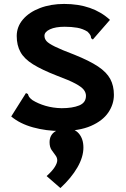

<svg xmlns="http://www.w3.org/2000/svg" viewBox="-20 -654 640 976"><path d="M290 12Q215 12 148 -6.5Q81 -25 37 -62L107 -173L112 -181L122 -176Q124 -168 128 -161.5Q132 -155 145 -145Q174 -127 211.5 -116Q249 -105 293 -104Q348 -104 382.5 -118Q417 -132 417 -167Q417 -183 406 -197.5Q395 -212 363.5 -229Q332 -246 270 -269Q193 -299 148 -327Q103 -355 84 -389.5Q65 -424 65 -471Q65 -518 96.5 -555Q128 -592 183 -613Q238 -634 306 -634Q451 -634 539 -553L458 -460L452 -453L443 -460Q443 -468 439.5 -475Q436 -482 425 -493Q401 -508 372.5 -513Q344 -518 309 -518Q262 -518 234 -505Q206 -492 206 -472Q206 -457 216.5 -445Q227 -433 259.5 -417Q292 -401 358 -376Q435 -345 478.5 -316Q522 -287 540.5 -252.5Q559 -218 559 -172Q559 -124 530.5 -82Q502 -40 442.5 -14Q383 12 290 12ZM287 302 217 241Q245 216 258 195.5Q271 175 271 161Q271 147 261.5 135Q252 123 242 108Q232 93 232 69Q232 35 257 16.5Q282 -2 315 -2Q358 -2 381 25Q404 52 404 96Q404 144 373.5 197Q343 250 287 302Z"/></svg>

Font: Inconsolata Expanded Black
Style: Regular
Weight: 900
Width: 7
Monospace: yes
Designer: Raph Levien, Cyreal, Brenton Simpson
Foundry: Raph Levien, Cyreal, Google
Version: Version 3.001; ttfautohint (v1.8.2.53-6de2)